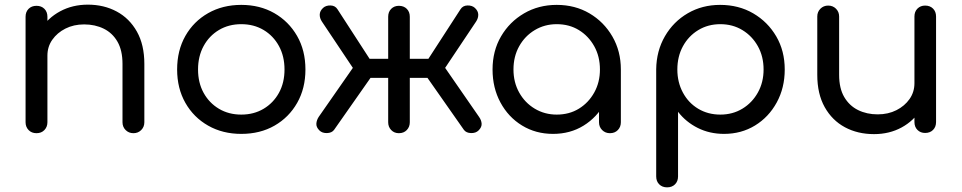

<svg xmlns="http://www.w3.org/2000/svg" viewBox="-20 -572 4137 826"><path d="M554 1Q534 1 520.5 -12.5Q507 -26 507 -46V-297Q507 -355 485.5 -392.5Q464 -430 426.5 -448.5Q389 -467 342 -467Q297 -467 261.5 -449Q226 -431 205 -401Q184 -371 184 -333H123Q124 -396 155 -445.5Q186 -495 239 -523.5Q292 -552 358 -552Q427 -552 482 -522.5Q537 -493 569 -436Q601 -379 601 -297V-46Q601 -26 587.5 -12.5Q574 1 554 1ZM137 1Q116 1 103 -12.5Q90 -26 90 -46V-500Q90 -521 103 -534Q116 -547 137 -547Q158 -547 171 -534Q184 -521 184 -500V-46Q184 -26 171 -12.5Q158 1 137 1Z M1018 4Q938 4 875.5 -31.5Q813 -67 777.5 -129.5Q742 -192 742 -273Q742 -355 777.5 -417.5Q813 -480 875.5 -515.5Q938 -551 1018 -551Q1098 -551 1160 -515.5Q1222 -480 1258 -417.5Q1294 -355 1294 -273Q1294 -192 1258.5 -129.5Q1223 -67 1161 -31.5Q1099 4 1018 4ZM1018 -79Q1072 -79 1114 -104Q1156 -129 1180 -172.5Q1204 -216 1204 -273Q1204 -330 1180 -374Q1156 -418 1114 -443Q1072 -468 1018 -468Q964 -468 922 -443Q880 -418 856 -374Q832 -330 832 -273Q832 -216 856 -172.5Q880 -129 922 -104Q964 -79 1018 -79Z M1696 1Q1676 1 1663 -12.5Q1650 -26 1650 -46V-237H1574L1417 -13Q1407 0 1386.5 0.5Q1366 1 1354 -11Q1340 -25 1341 -40Q1342 -55 1351 -69L1498 -280L1365 -479Q1355 -494 1355.5 -509.5Q1356 -525 1370 -538Q1382 -549 1402 -548.5Q1422 -548 1432 -532L1570 -319H1650V-500Q1650 -521 1663 -534Q1676 -547 1696 -547Q1717 -547 1730 -534Q1743 -521 1743 -500V-319H1823L1961 -532Q1971 -548 1991 -548.5Q2011 -549 2023 -538Q2037 -525 2037.5 -509.5Q2038 -494 2028 -479L1895 -280L2041 -69Q2051 -55 2052 -40Q2053 -25 2039 -11Q2027 1 2006.5 0.5Q1986 0 1976 -13L1819 -237H1743V-46Q1743 -26 1730 -12.5Q1717 1 1696 1Z M2359 4Q2285 4 2226 -32Q2167 -68 2133 -131Q2099 -194 2099 -273Q2099 -353 2135.5 -415.5Q2172 -478 2234.5 -514.5Q2297 -551 2375 -551Q2454 -551 2516 -514.5Q2578 -478 2614.5 -415Q2651 -352 2651 -273L2615 -265Q2615 -189 2581.5 -128Q2548 -67 2490.5 -31.5Q2433 4 2359 4ZM2375 -79Q2429 -79 2470.5 -104.5Q2512 -130 2536.5 -174Q2561 -218 2561 -273Q2561 -329 2536.5 -373Q2512 -417 2470.5 -442.5Q2429 -468 2375 -468Q2323 -468 2280.5 -442.5Q2238 -417 2213.5 -373Q2189 -329 2189 -273Q2189 -218 2213.5 -174Q2238 -130 2280.5 -104.5Q2323 -79 2375 -79ZM2604 1Q2584 1 2570.5 -12.5Q2557 -26 2557 -46V-205L2576 -302L2651 -273V-46Q2651 -26 2638 -12.5Q2625 1 2604 1Z M2850 234Q2829 234 2816 221Q2803 208 2803 187V-274Q2804 -353 2840.5 -416Q2877 -479 2939 -515Q3001 -551 3078 -551Q3158 -551 3220.5 -514.5Q3283 -478 3319.5 -415.5Q3356 -353 3356 -273Q3356 -194 3321.5 -131Q3287 -68 3228 -32Q3169 4 3095 4Q3033 4 2982 -21.5Q2931 -47 2897 -91V187Q2897 208 2884 221Q2871 234 2850 234ZM3079 -79Q3132 -79 3174 -104.5Q3216 -130 3240.5 -174Q3265 -218 3265 -273Q3265 -329 3240.5 -373Q3216 -417 3174 -442.5Q3132 -468 3079 -468Q3026 -468 2984 -442.5Q2942 -417 2918 -373Q2894 -329 2894 -273Q2894 -218 2918 -173.5Q2942 -129 2984 -104Q3026 -79 3079 -79Z M3740 5Q3670 5 3615 -24.5Q3560 -54 3528 -111Q3496 -168 3496 -250V-501Q3496 -521 3509.5 -534.5Q3523 -548 3543 -548Q3563 -548 3576.5 -534.5Q3590 -521 3590 -501V-250Q3590 -192 3612 -154.5Q3634 -117 3671.5 -98.5Q3709 -80 3756 -80Q3801 -80 3836.5 -98Q3872 -116 3893 -146Q3914 -176 3914 -214H3974Q3973 -152 3942 -102Q3911 -52 3858.5 -23.5Q3806 5 3740 5ZM3960 0Q3940 0 3927 -13Q3914 -26 3914 -47V-501Q3914 -522 3927 -535Q3940 -548 3960 -548Q3981 -548 3994 -535Q4007 -522 4007 -501V-47Q4007 -26 3994 -13Q3981 0 3960 0Z"/></svg>

Font: Comfortaa SemiBold
Style: Regular
Weight: 600
Designer: Johan Aakerlund
Foundry: Johan Aakerlund
Version: Version 3.104; ttfautohint (v1.8.1.43-b0c9)